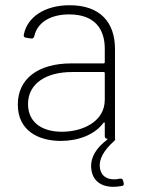

<svg xmlns="http://www.w3.org/2000/svg" viewBox="-20 -530 542 733"><path d="M438 152C403 160 369 151 362 114C355 77 380 41 412 12C417 8 420 4 420 2C420 0 419 -1 419 -2V-343C419 -443 364 -510 246 -510C151 -510 84 -465 71 -398C69 -391 73 -387 79 -386L99 -383C105 -382 109 -385 111 -392C122 -443 171 -475 244 -475C342 -475 380 -419 380 -344V-292C380 -290 378 -288 376 -288H253C125 -288 48 -229 48 -131C48 -28 131 8 212 8C278 8 341 -15 375 -61C378 -64 380 -63 380 -60V-10C380 -4 384 0 390 0C392 0 390 3 387 5C335 45 322 87 330 125C343 182 400 189 445 180C452 179 454 175 452 168L450 160C449 154 445 151 438 152ZM216 -27C144 -27 87 -60 87 -133C87 -211 156 -255 255 -255H376C378 -255 380 -253 380 -251V-149C380 -66 296 -27 216 -27Z"/></svg>

Font: Barlow ExtraLight
Style: Regular
Weight: 275
Designer: Jeremy Tribby
Foundry: Tribby Type
Version: Version 1.422;hotconv 1.0.109;makeotfexe 2.5.65596